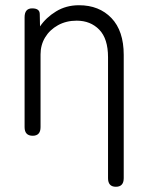

<svg xmlns="http://www.w3.org/2000/svg" viewBox="-20 -519 568 734"><path d="M105 0Q74 0 74 -33V-453Q74 -487 103 -487Q132 -487 132 -465L133 -418Q156 -452 194.5 -475.5Q233 -499 282 -499Q359 -499 406 -450Q453 -401 453 -309V162Q453 195 423 195Q393 195 393 162V-300Q393 -371 359.5 -405.5Q326 -440 273 -440Q233 -440 201.5 -422.5Q170 -405 152.5 -376Q135 -347 135 -311V-33Q135 0 105 0Z"/></svg>

Font: Shin Retro Maru Gothic Regular
Style: Regular
Weight: 400
Designer: Iose
Foundry: Typographish
Version: Version 1.002